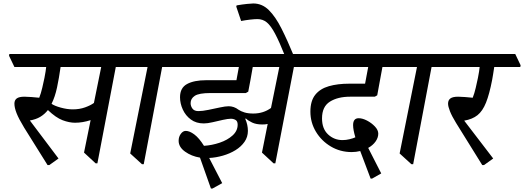

<svg xmlns="http://www.w3.org/2000/svg" viewBox="-20 -931 3019 1106"><path d="M264 20H254L119 -196Q88 -247 75.5 -279Q63 -311 63 -334Q63 -354 76.5 -364Q90 -374 121 -374Q136 -374 162 -372Q188 -370 206 -368Q216 -393 223.5 -425.5Q231 -458 236 -482Q240 -504 242.5 -518.5Q245 -533 246 -545H63L32 -610L34 -620H735L766 -555L764 -545H647L541 10H531L464 -52L502 -239Q456 -224 412 -224Q379 -224 340.5 -238.5Q302 -253 256 -297Q237 -273 212 -258Q187 -243 152 -237L317 -18ZM277 -333Q294 -321 330.5 -311Q367 -301 399 -301Q438 -301 470 -312.5Q502 -324 521 -338L563 -545H329Q320 -481 308.5 -427Q297 -373 277 -333Z M1031 -545H914L808 15H798L730 -47L830 -545H742L711 -610L713 -620H1002L1033 -555Z M1490 -214Q1456 -214 1432.5 -225Q1409 -236 1396 -249L1393 -246Q1408 -212 1408 -177Q1408 -142 1388.5 -114Q1369 -86 1336.5 -66Q1304 -46 1264 -34.5Q1224 -23 1185 -21L1260 124L1204 155H1195L1132 -23Q1083 -31 1046 -57.5Q1009 -84 1009 -120Q1009 -143 1021.5 -160Q1034 -177 1050 -177Q1072 -177 1099.5 -156.5Q1127 -136 1155 -91Q1201 -94 1245.5 -109Q1290 -124 1319.5 -150.5Q1349 -177 1349 -213Q1349 -233 1337 -240Q1325 -247 1310 -247Q1293 -247 1264 -240.5Q1235 -234 1205 -227Q1175 -220 1154 -220Q1110 -220 1079.5 -242.5Q1049 -265 1033 -300Q1017 -335 1017 -371Q1017 -425 1057.5 -447Q1098 -469 1168 -469H1342L1356 -545H1009L978 -610L980 -620H1760L1791 -555L1789 -545H1673L1566 10H1556L1489 -52L1522 -217Q1515 -215 1506.5 -214.5Q1498 -214 1490 -214ZM1354 -299Q1367 -290 1388 -283.5Q1409 -277 1439 -277Q1497 -277 1541 -309L1589 -545H1436Q1430 -509 1423 -471.5Q1416 -434 1410 -403L1396 -395H1192Q1126 -395 1102 -379Q1078 -363 1078 -337Q1078 -320 1088.5 -305.5Q1099 -291 1123 -291Q1146 -291 1180 -298Q1214 -305 1246.5 -312Q1279 -319 1297 -319Q1328 -319 1354 -299Z M1341 -893 1343 -900Q1378 -906 1404 -908.5Q1430 -911 1439 -911Q1490 -911 1528.5 -873Q1567 -835 1601.5 -766.5Q1636 -698 1673 -608H1622Q1589 -691 1564.5 -737Q1540 -783 1517 -802Q1494 -821 1463 -821Q1447 -821 1420.5 -818Q1394 -815 1369 -810Z M2123 98H2115L2055 -61Q2031 -55 2006 -55Q1940 -55 1886 -87Q1832 -119 1800 -172Q1768 -225 1768 -288Q1768 -350 1796 -385Q1824 -420 1874.5 -434.5Q1925 -449 1992 -449H2083L2101 -545H1767L1736 -610L1738 -620H2287L2318 -555L2316 -545H2183Q2175 -503 2167 -458.5Q2159 -414 2153 -382L2139 -374H1997Q1926 -374 1880.5 -345.5Q1835 -317 1835 -249Q1835 -189 1870 -156.5Q1905 -124 1953 -124Q1973 -124 1993.5 -129Q2014 -134 2027 -140Q2021 -160 2017.5 -178Q2014 -196 2014 -210Q2014 -250 2046 -250Q2068 -250 2094 -236.5Q2120 -223 2139.5 -202.5Q2159 -182 2159 -161Q2159 -138 2143.5 -116Q2128 -94 2101 -79L2176 68Z M2583 -545H2466L2360 15H2350L2282 -47L2382 -545H2294L2263 -610L2265 -620H2554L2585 -555Z M2768 20H2758L2607 -223Q2583 -262 2572 -290Q2561 -318 2561 -334Q2561 -354 2574.5 -364Q2588 -374 2619 -374Q2634 -374 2659.5 -372Q2685 -370 2703 -368Q2713 -393 2720.5 -425.5Q2728 -458 2733 -482Q2737 -503 2739.5 -518Q2742 -533 2743 -545H2561L2530 -610L2532 -620H2948L2979 -555L2977 -545H2827Q2824 -526 2820.5 -503Q2817 -480 2815 -471Q2799 -388 2779.5 -339.5Q2760 -291 2730.5 -267.5Q2701 -244 2654 -236L2821 -18Z"/></svg>

Font: Tiro Devanagari Sanskrit
Style: Italic
Weight: 400
Italic angle: -11°
Designer: Devanagari: John Hudson & Fiona Ross, assisted by Paul Hanslow. Latin: John Hudson with Paul Hanslow, assisted by Kaja S
Foundry: Tiro Typeworks Ltd.
Version: Version 1.52